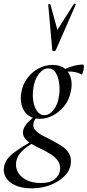

<svg xmlns="http://www.w3.org/2000/svg" viewBox="-65 -746 477 1047"><path d="M108 281Q54 281 18 264.5Q-18 248 -33.5 221Q-49 194 -43 163Q-34 119 12.5 85Q59 51 120 18L127 26Q105 39 82.5 55Q60 71 44 90.5Q28 110 23 138Q19 170 34.5 196Q50 222 82 237Q114 252 157 252Q210 252 236 229Q262 206 263 175Q264 148 248.5 128Q233 108 208.5 93Q184 78 156.5 65Q129 52 105.5 38Q82 24 69.5 6.5Q57 -11 61 -34Q66 -57 86.5 -78Q107 -99 137 -123L147 -115Q136 -110 127.5 -97.5Q119 -85 117 -72Q114 -50 129 -34.5Q144 -19 168.5 -6Q193 7 221 21Q249 35 273.5 51.5Q298 68 311.5 91Q325 114 321 146Q317 184 286.5 214.5Q256 245 209.5 263Q163 281 108 281ZM152 -98Q112 -98 87 -118.5Q62 -139 53 -172.5Q44 -206 52 -246Q60 -288 85 -321Q110 -354 146 -373Q182 -392 222 -392Q264 -392 288.5 -372Q313 -352 321.5 -319Q330 -286 321 -246Q312 -201 285.5 -168Q259 -135 224 -116.5Q189 -98 152 -98ZM177 -118Q204 -118 227 -146.5Q250 -175 257 -224Q262 -256 258 -290Q254 -324 239.5 -348.5Q225 -373 198 -373Q170 -373 146.5 -342.5Q123 -312 117 -266Q111 -229 116.5 -195Q122 -161 137.5 -139.5Q153 -118 177 -118ZM260 -346 259 -353Q289 -372 324 -383Q359 -394 387 -394Q392 -394 392.5 -385Q393 -376 390.5 -365Q388 -354 385 -346Q382 -338 379 -340Q356 -354 322.5 -355.5Q289 -357 260 -346ZM220 -472 198 -721Q198 -724 203.5 -724.5Q209 -725 210 -722L248 -583L338 -725Q339 -727 344.5 -725.5Q350 -724 348 -721L239 -472Q237 -467 228.5 -467Q220 -467 220 -472Z"/></svg>

Font: Cormorant Medium
Style: Italic
Weight: 500
Italic angle: -10°
Designer: Christian Thalmann (Catharsis Fonts)
Foundry: Catharsis Fonts
Version: Version 4.000